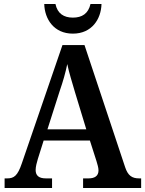

<svg xmlns="http://www.w3.org/2000/svg" viewBox="-20 -939 725 959"><path d="M344 -771C439 -771 485 -844 487 -919H432C421 -871 390 -851 344 -851C299 -851 267 -871 257 -919H201C203 -844 249 -771 344 -771ZM3 0H240V-48H209C173 -48 158 -63 158 -90C158 -106 164 -129 169 -145L198 -237H429L462 -134C466 -120 472 -102 472 -88C472 -60 453 -48 422 -48H395V0H685V-48H675C639 -48 619 -62 605 -104L402 -714H292L89 -123C68 -61 50 -48 16 -48H3ZM217 -293 278 -484C295 -533 307 -575 316 -619C325 -575 340 -529 355 -477L411 -293Z"/></svg>

Font: Noto Serif Khmer SemiCondensed SemiBold
Style: Regular
Weight: 600
Width: 4
Designer: Danh Hong and the Monotype Design Team
Foundry: Monotype Imaging Inc.
Version: Version 2.004